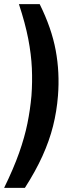

<svg xmlns="http://www.w3.org/2000/svg" viewBox="-27 -732 403 934"><path d="M94 182H-7Q39 88 66 11.5Q93 -65 106.5 -132Q120 -199 126 -266Q131 -333 128 -400Q125 -467 110.5 -542.5Q96 -618 65 -712H166Q224 -595 244 -487Q264 -379 255 -266Q249 -190 231 -118.5Q213 -47 179.5 27Q146 101 94 182Z"/></svg>

Font: Muli
Style: Bold Italic
Weight: 700
Italic angle: -4.541°
Designer: Vernon Adams
Foundry: Vernon Adams
Version: Version 2.100; ttfautohint (v1.8.1.43-b0c9)